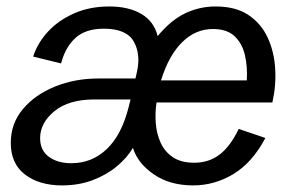

<svg xmlns="http://www.w3.org/2000/svg" viewBox="-20 -559 907 591"><path d="M170.9 11.7Q101.1 11.7 57.1 -21.7Q13.2 -55.2 13.2 -119.1Q13.2 -179.2 50.8 -223.6Q88.4 -268.1 149.7 -292.7Q210.9 -317.4 282.7 -317.4H397L401.9 -339.4Q413.6 -393.6 391.1 -432.1Q368.7 -470.7 299.3 -470.7Q243.7 -470.7 212.4 -442.4Q181.2 -414.1 168 -363.8L82 -384.8Q95.7 -427.2 128.2 -462.2Q160.6 -497.1 208.7 -518.1Q256.8 -539.1 316.4 -539.1Q376 -539.1 415 -516.1Q454.1 -493.2 465.3 -447.8Q504.9 -496.1 549.1 -517.6Q593.3 -539.1 644 -539.1Q705.6 -539.1 744.9 -512.7Q784.2 -486.3 804.2 -442.6Q824.2 -398.9 827.1 -346.9Q830.1 -294.9 818.4 -243.7H461.9Q457 -212.4 459.5 -179.9Q461.9 -147.5 474.4 -119.9Q486.8 -92.3 512 -75.2Q537.1 -58.1 578.1 -58.1Q623 -58.1 656 -83.3Q689 -108.4 714.8 -162.1L796.9 -134.3Q756.8 -58.6 698.7 -23.4Q640.6 11.7 574.7 11.7Q502.4 11.7 452.9 -22.7Q403.3 -57.1 389.2 -104Q371.6 -73.7 340.1 -47.4Q308.6 -21 265.6 -4.6Q222.7 11.7 170.9 11.7ZM475.6 -311.5H739.7Q742.2 -353 733.9 -389.2Q725.6 -425.3 702.1 -447.5Q678.7 -469.7 635.3 -469.7Q582 -469.7 540.8 -429.2Q499.5 -388.7 475.6 -311.5ZM199.7 -56.6Q263.2 -56.6 309.1 -100.6Q355 -144.5 376.5 -231.4L381.8 -252.9H271Q191.4 -252.9 147.5 -216.8Q103.5 -180.7 103.5 -133.8Q103.5 -96.2 130.4 -76.4Q157.2 -56.6 199.7 -56.6Z"/></svg>

Font: Schibsted Grotesk
Style: Italic
Weight: 400
Italic angle: -12°
Designer: Bakken & Baeck AS, Henrik Kongsvoll
Foundry: Schibsted ASA
Version: Version 1.100; ttfautohint (v1.8.4.7-5d5b);gftools[0.9.25]